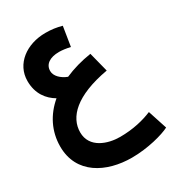

<svg xmlns="http://www.w3.org/2000/svg" viewBox="-225 -705 1119 1229"><g transform="rotate(-30 335.0 -90.5)"><path d="M385 394C504 394 622 361 670 336L624 195C564 220 484 241 385 241C296 241 178 203 178 88C178 -24 276 -126 523 -170L486 -315C414 -304 348 -285 289 -259C244 -276 208 -310 208 -348C208 -397 249 -426 318 -426C339 -426 372 -422 400 -415L423 -559C382 -570 348 -575 303 -575C164 -575 50 -492 50 -365C50 -270 98 -211 156 -177C72 -106 22 -10 22 103C22 305 197 394 385 394Z"/></g></svg>

Font: Noto Sans Arabic ExtBd
Style: Regular
Weight: 800
Designer: Monotype Design Team, Nadine Chahine, Nizar Qandah and Khaled Hosny
Foundry: Monotype Imaging Inc.
Version: Version 2.012